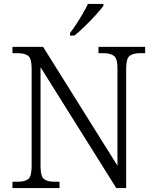

<svg xmlns="http://www.w3.org/2000/svg" viewBox="-20 -951 788 971"><path d="M43 0V-32H70Q106 -32 123 -45.5Q140 -59 140 -111V-605Q140 -655 122.5 -668.5Q105 -682 70 -682H43V-714H198L574 -113V-605Q574 -655 556 -668.5Q538 -682 503 -682H478V-714H714V-682H688Q653 -682 635.5 -668.5Q618 -655 618 -603V0H568L185 -611V-111Q185 -59 202.5 -45.5Q220 -32 255 -32H281V0ZM334 -784Q349 -803 366 -829Q383 -855 398.5 -882Q414 -909 425 -931H503V-921Q490 -904 464 -875Q438 -846 408.5 -817.5Q379 -789 356 -771H334Z"/></svg>

Font: Noto Serif Malayalam Light
Style: Regular
Weight: 300
Designer: Indian type Foundry, Jelle Bosma, Monotype Design Team
Foundry: Monotype Imaging Inc.
Version: Version 2.104; ttfautohint (v1.8.4.7-5d5b)